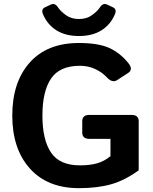

<svg xmlns="http://www.w3.org/2000/svg" viewBox="-20 -934 775 970"><path d="M197.3 -861.8Q186.5 -887.2 207 -897L237.3 -911.1Q257.3 -920.4 272.5 -897.5Q285.2 -877.9 312.5 -857.9Q339.8 -837.9 378.9 -837.9Q418 -837.9 445.3 -857.9Q472.7 -877.9 485.4 -897.5Q500.5 -920.4 520.5 -911.1L550.8 -897Q571.3 -887.2 560.5 -861.8Q539.1 -810.5 493.2 -781.2Q447.3 -752 378.9 -752Q310.5 -752 264.6 -781.2Q218.8 -810.5 197.3 -861.8ZM42 -350.1Q42 -518.6 129.9 -617.7Q217.8 -716.8 378.9 -716.8Q476.1 -716.8 531.5 -691.9Q586.9 -667 628.9 -614.7Q654.3 -583 627.4 -565.4L571.8 -529.3Q547.4 -513.2 519.5 -543.5Q496.6 -568.4 461.4 -585Q426.3 -601.6 383.8 -601.6Q281.2 -601.6 237.8 -536.9Q194.3 -472.2 194.3 -350.1Q194.3 -228 237.8 -163.3Q281.2 -98.6 383.8 -98.6Q433.6 -98.6 469.7 -108.6Q505.9 -118.7 538.1 -145V-232.4H432.1Q395.5 -232.4 395.5 -264.2V-321.8Q395.5 -353.5 432.1 -353.5H644Q680.7 -353.5 680.7 -321.8V-73.7Q612.3 -23.4 542.7 -3.4Q473.1 16.6 378.9 16.6Q220.2 16.6 131.1 -82.5Q42 -181.6 42 -350.1Z"/></svg>

Font: Istok
Style: Bold
Weight: 700
Designer: Andrey V. Panov
Foundry: Andrey V. Panov
Version: Version 1.0.1